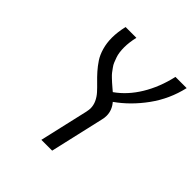

<svg xmlns="http://www.w3.org/2000/svg" viewBox="-197 -668 1006 1006"><g transform="rotate(45 306.5 -165.0)"><path d="M266.1 200.2 328.1 -69.8Q332 -89.4 332 -98.1Q332 -121.6 322 -143.1Q312 -164.6 295.7 -182.6Q279.3 -200.7 259.8 -219.5Q240.2 -238.3 220.9 -260Q201.7 -281.7 185.3 -306.4Q168.9 -331.1 158.9 -365.7Q148.9 -400.4 148.9 -439.9Q148.9 -480.5 160.2 -529.8H240.2Q230 -484.9 230 -449.2Q230 -430.7 232.2 -414.1Q234.4 -397.5 239.7 -382.6Q245.1 -367.7 249.8 -356Q254.4 -344.2 264.2 -331.1Q273.9 -317.9 279.5 -310.3Q285.2 -302.7 298.1 -290.5Q311 -278.3 316.2 -273.7Q321.3 -269 335.7 -256.8Q350.1 -244.6 354 -241.2Q418 -286.1 463.1 -360.4Q508.3 -434.6 529.8 -529.8H612.8Q589.4 -427.2 528.6 -343.5Q467.8 -259.8 390.1 -205.1Q418.9 -171.4 418.9 -130.9Q418.9 -115.2 415 -100.1L346.2 200.2Z"/></g></svg>

Font: Pfennig
Style: Italic
Weight: 500
Italic angle: -13°
Version: Version 20120410 ; ttfautohint (v0.8)